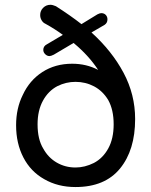

<svg xmlns="http://www.w3.org/2000/svg" viewBox="-20 -755 619 786"><path d="M533.2 -267.6Q533.2 -140.6 471.2 -64.9Q409.2 10.7 289.1 10.7Q216.8 10.7 161.1 -21.5Q105.5 -52.7 75.7 -110.4Q45.9 -168 45.9 -242.2Q45.9 -311.5 73.2 -366.2Q100.6 -425.8 153.3 -460Q206.1 -494.1 275.4 -494.1Q334 -494.1 381.8 -468.8Q342.8 -528.3 281.2 -579.1L200.2 -531.2Q188.5 -525.4 182.6 -525.4Q172.9 -525.4 165 -533.2Q157.2 -541 157.2 -550.8Q157.2 -566.4 172.9 -574.2L237.3 -612.3Q204.1 -636.7 165 -658.2Q156.2 -662.1 150.4 -671.9Q144.5 -681.6 144.5 -693.4Q144.5 -710.9 156.7 -723.1Q168.9 -735.4 186.5 -735.4Q195.3 -735.4 209 -729.5Q268.6 -691.4 313.5 -656.2L378.9 -696.3Q388.7 -701.2 394.5 -701.2Q406.2 -701.2 413.1 -693.8Q419.9 -686.5 419.9 -675.8Q419.9 -661.1 408.2 -653.3L354.5 -622.1Q438.5 -545.9 485.8 -457Q533.2 -368.2 533.2 -267.6ZM445.3 -246.1Q445.3 -305.7 422.9 -345.7Q400.4 -382.8 365.2 -401.4Q330.1 -419.9 289.1 -419.9Q250 -419.9 214.8 -402.3Q177.7 -382.8 155.8 -342.8Q133.8 -302.7 133.8 -246.1Q133.8 -184.6 157.2 -146.5Q177.7 -109.4 212.4 -89.4Q247.1 -69.3 289.1 -69.3Q327.1 -69.3 364.3 -87.9Q401.4 -107.4 423.3 -147.5Q445.3 -187.5 445.3 -246.1Z"/></svg>

Font: FakePearl
Style: Regular
Weight: 400
Version: Version 1.2